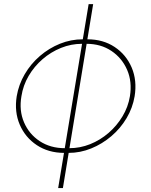

<svg xmlns="http://www.w3.org/2000/svg" viewBox="-20 -748 752 954"><path d="M269 186.5 420.4 -727.5H442.9L292.5 186.5ZM297.4 11.7Q220.2 11.2 162.8 -26.9Q105.5 -64.9 78.1 -128.7Q50.8 -192.4 63 -269.5Q72.8 -328.1 103 -379.6Q133.3 -431.2 178.5 -470Q223.6 -508.8 278.1 -530.8Q332.5 -552.7 391.1 -552.7H397L303.2 11.7ZM302.2 -11.7H305.2L390.1 -530.3H387.2Q333.5 -530.3 283.2 -510Q232.9 -489.7 191.4 -453.9Q149.9 -418 122.3 -370.8Q94.7 -323.7 86.4 -269.5Q74.2 -198.7 99.4 -140.1Q124.5 -81.5 177.5 -46.6Q230.5 -11.7 302.2 -11.7ZM320.8 11.7H314.9L408.7 -552.7H414.6Q492.2 -552.7 549.6 -514.6Q606.9 -476.6 634.3 -412.4Q661.6 -348.1 648.9 -269.5Q639.2 -211.9 608.9 -160.9Q578.6 -109.9 533.2 -71.3Q487.8 -32.7 433.3 -10.5Q378.9 11.7 320.8 11.7ZM324.7 -11.7Q377.9 -11.7 428 -31.7Q478 -51.8 519.3 -87.4Q560.5 -123 588.6 -169.7Q616.7 -216.3 625.5 -269.5Q637.2 -341.8 611.8 -400.6Q586.4 -459.5 533.7 -494.9Q481 -530.3 409.7 -530.3H406.7L321.8 -11.7Z"/></svg>

Font: Inter Tight Thin
Style: Italic
Weight: 250
Italic angle: -9.39999°
Designer: Rasmus Andersson
Foundry: rsms
Version: Version 3.004